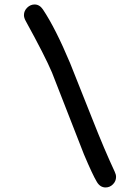

<svg xmlns="http://www.w3.org/2000/svg" viewBox="-20 -764 590 853"><path d="M449.2 68.8Q424.8 68.8 410.2 43.9Q391.6 13.2 353 -78.1L210.9 -441.9Q179.7 -515.6 94.2 -670.9Q86.4 -685.1 86.4 -696.8Q86.4 -715.8 100.8 -730Q115.2 -744.1 133.8 -744.1Q155.8 -744.1 170.9 -721.7Q226.6 -638.2 291.5 -483.4L391.6 -231.9Q443.8 -99.1 489.7 -1Q495.6 11.2 495.6 22Q495.6 41 481.7 54.9Q467.8 68.8 449.2 68.8Z"/></svg>

Font: Bharatayuddha
Style: Regular
Weight: 400
Designer: R.S. Wihananto
Foundry: R.S. Wihananto
Version: Version 2.0.1